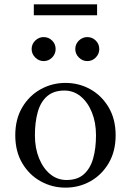

<svg xmlns="http://www.w3.org/2000/svg" viewBox="-20 -850 600 880"><path d="M280 -470Q342 -470 394 -441Q446 -412 478 -358Q510 -304 510 -230Q510 -156 478 -102Q446 -48 394 -19Q342 10 280 10Q219 10 166.5 -19Q114 -48 82 -102Q50 -156 50 -230Q50 -304 82 -358Q114 -412 166.5 -441Q219 -470 280 -470ZM285 -25Q335 -25 364.5 -51.5Q394 -78 407 -124Q420 -170 420 -230Q420 -289 401 -335.5Q382 -382 349.5 -408.5Q317 -435 275 -435Q226 -435 196 -409Q166 -383 153 -336.5Q140 -290 140 -230Q140 -171 159 -124.5Q178 -78 210.5 -51.5Q243 -25 285 -25ZM380 -570Q358 -570 341.5 -586.5Q325 -603 325 -625Q325 -648 341.5 -664Q358 -680 380 -680Q403 -680 419 -664Q435 -648 435 -625Q435 -603 419 -586.5Q403 -570 380 -570ZM180 -570Q158 -570 141.5 -586.5Q125 -603 125 -625Q125 -648 141.5 -664Q158 -680 180 -680Q203 -680 219 -664Q235 -648 235 -625Q235 -603 219 -586.5Q203 -570 180 -570ZM135 -780V-830H425V-780Z"/></svg>

Font: Brygada 1918
Style: Regular
Weight: 400
Designer: Mateusz Machalski | Borys Kosmynka | Przemek Hoffer
Foundry: NIEPODLEGLA 2018
Version: Version 3.006